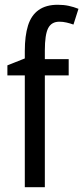

<svg xmlns="http://www.w3.org/2000/svg" viewBox="-20 -785 349 805"><path d="M268 -469H168V0H84V-469H11V-511L84 -540V-571Q84 -635 97.5 -678Q111 -721 142 -743Q173 -765 222 -765Q247 -765 268 -760.5Q289 -756 309 -748L288 -682Q274 -687 259 -690.5Q244 -694 229 -694Q196 -694 182 -667Q168 -640 168 -573V-537H268Z"/></svg>

Font: Noto Sans Thai Condensed
Style: Regular
Weight: 400
Width: 3
Designer: Monotype Design Team
Foundry: Monotype Imaging Inc.
Version: Version 2.002